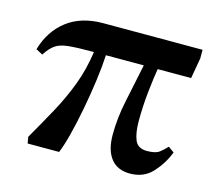

<svg xmlns="http://www.w3.org/2000/svg" viewBox="-77 -564 746 666"><g transform="rotate(15 296.5 -231.0)"><path d="M440 9Q395 9 371.5 -21Q348 -51 348 -106Q348 -167 362 -232Q376 -297 390 -366H254Q252 -326 245 -274Q238 -222 228 -169Q218 -116 206.5 -71Q195 -26 184 0H71L67 -23Q101 -82 130.5 -136Q160 -190 181 -246Q202 -302 211 -366Q153 -366 121.5 -363Q90 -360 73 -348Q56 -336 40 -311L16 -324Q36 -393 87 -432Q138 -471 216 -471H573V-440L560 -366H440Q435 -338 429 -284Q423 -230 423 -175Q423 -133 433.5 -107.5Q444 -82 477 -82Q508 -82 521.5 -92.5Q535 -103 547 -116L568 -101Q552 -59 521 -25Q490 9 440 9Z"/></g></svg>

Font: STIX Two Text SemiBold
Style: Regular
Weight: 600
Designer: Ross Mills, John Hudson & Paul Hanslow, Tiro Typeworks Ltd; with prior portions MicroPress Inc., and Coen Hoffman.
Foundry: Tiro Typeworks Ltd
Version: Version 2.13 b171